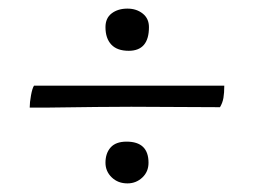

<svg xmlns="http://www.w3.org/2000/svg" viewBox="-20 -487 590 446"><path d="M225 -424Q225 -445 239.5 -456Q254 -467 276 -467Q297 -467 311.5 -455.5Q326 -444 326 -424Q326 -369 279 -369Q252 -369 238.5 -383.5Q225 -398 225 -424ZM59 -288H501Q501 -271 499 -259.5Q497 -248 491 -238L285 -239Q223 -239 85 -237H49Q49 -249 52 -265.5Q55 -282 59 -288ZM225 -109Q225 -131 237 -144.5Q249 -158 274 -158Q325 -158 325 -109Q325 -88 310.5 -74.5Q296 -61 276 -61Q254 -61 239.5 -75Q225 -89 225 -109Z"/></svg>

Font: Vollkorn SC
Style: Regular
Weight: 400
Designer: Friedrich Althausen
Foundry: Friedrich Althausen
Version: Version 4.015